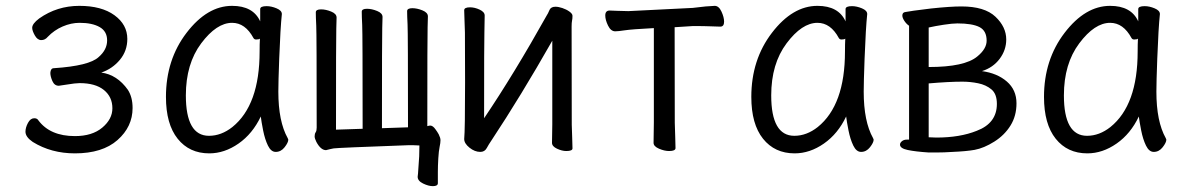

<svg xmlns="http://www.w3.org/2000/svg" viewBox="-20 -506 4040 656"><path d="M236 18Q155 18 92 -21Q67 -38 67 -56Q67 -70 75.5 -86Q84 -102 97 -102Q107 -102 111 -95Q151 -41 236 -41Q295 -41 329.5 -70Q364 -99 364 -136Q364 -175 335 -198.5Q306 -222 252 -222Q238 -222 208 -217L181 -213Q166 -213 159 -229Q152 -245 152 -257Q153 -273 164 -273Q285 -281 317 -311Q346 -336 346 -368Q346 -399 320.5 -413.5Q295 -428 252 -428Q223 -428 194 -415.5Q165 -403 143 -380Q134 -369 121 -369Q108 -369 99 -385Q90 -401 90 -411Q90 -425 114 -443Q175 -486 251 -486Q327 -486 371 -454Q415 -422 415 -373Q415 -332 389.5 -301.5Q364 -271 326 -258Q380 -251 417 -199Q433 -174 433 -137Q433 -73 381.5 -27.5Q330 18 236 18Z M695 18Q627 18 587 -32Q547 -82 547 -175Q547 -302 617.5 -394Q688 -486 773 -486Q845 -486 869 -433V-475Q869 -485 891 -485Q907 -485 925 -477.5Q943 -470 943 -458Q938 -411 934 -306Q931 -225 931 -193Q931 -91 963 -34L965 -29Q965 -19 952.5 -3Q940 13 922 13Q906 13 895.5 -8.5Q885 -30 879 -60.5Q873 -91 871 -108Q843 -49 795 -15.5Q747 18 695 18ZM694 -42Q736 -42 774 -72Q867 -147 867 -330Q867 -356 868 -374Q865 -371 855 -371Q849 -371 846 -376Q818 -428 773 -428Q720 -428 667.5 -358Q615 -288 615 -180Q615 -42 694 -42Z M1459 130Q1444 130 1425.5 121Q1407 112 1407 98Q1408 94 1410 61Q1413 30 1413 -9Q1399 -10 1389 -10H1378Q1131 -1 1120 1Q1109 3 1094 7Q1076 7 1061 -21Q1055 -33 1055 -40Q1055 -49 1058.5 -54Q1062 -59 1062 -70Q1062 -390 1060.5 -418.5Q1059 -447 1059 -464Q1059 -474 1077 -474Q1093 -474 1111.5 -466.5Q1130 -459 1130 -446Q1130 -434 1129 -408.5Q1128 -383 1128 -63L1219 -66Q1219 -392 1217.5 -420.5Q1216 -449 1216 -466Q1216 -476 1234 -476Q1250 -476 1268.5 -468.5Q1287 -461 1287 -448Q1287 -436 1286 -410.5Q1285 -385 1285 -68L1374 -71Q1374 -394 1372.5 -422.5Q1371 -451 1371 -468Q1371 -478 1389 -478Q1405 -478 1423.5 -470.5Q1442 -463 1442 -450Q1442 -438 1441 -412.5Q1440 -387 1440 -75Q1447 -77 1450 -77Q1459 -77 1468 -64Q1474 -56 1479 -47Q1485 -35 1485 -27Q1485 -18 1482 -4Q1479 10 1477.5 35.5Q1476 61 1476 82V120Q1476 130 1459 130Z M1621 13Q1602 13 1584 -1.5Q1566 -16 1566 -31Q1569 -61 1569 -225Q1569 -374 1568.5 -395Q1568 -416 1567 -438.5Q1566 -461 1566 -471Q1566 -481 1586 -481Q1602 -481 1619 -473Q1636 -465 1636 -453L1635 -394Q1634 -376 1634 -102Q1736 -253 1849 -455Q1851 -457 1858 -473Q1863 -483 1878 -483Q1888 -483 1901.5 -478.5Q1915 -474 1925.5 -466.5Q1936 -459 1936 -452Q1936 -442 1934.5 -435.5Q1933 -429 1933 -415Q1933 -100 1933.5 -79.5Q1934 -59 1935 -35Q1936 -11 1936 1Q1936 10 1915 10Q1900 10 1883 2Q1866 -6 1866 -18Q1866 -43 1867 -81V-367Q1759 -177 1659 -26Q1650 -13 1643 0Q1636 13 1621 13Z M2266 10Q2250 10 2231.5 2Q2213 -6 2213 -18L2214 -88V-410Q2138 -406 2115 -402.5Q2092 -399 2082 -399Q2067 -399 2057.5 -418.5Q2048 -438 2048 -453Q2048 -470 2063 -470Q2070 -470 2089 -469Q2108 -468 2127 -468L2347 -479Q2369 -481 2391 -484L2422 -486Q2436 -486 2445 -466.5Q2454 -447 2454 -432Q2454 -415 2441 -415Q2432 -415 2409.5 -416Q2387 -417 2348 -417L2285 -413Q2285 -109 2285.5 -86.5Q2286 -64 2287 -39Q2288 -14 2288 0Q2288 10 2266 10Z M2695 18Q2627 18 2587 -32Q2547 -82 2547 -175Q2547 -302 2617.5 -394Q2688 -486 2773 -486Q2845 -486 2869 -433V-475Q2869 -485 2891 -485Q2907 -485 2925 -477.5Q2943 -470 2943 -458Q2938 -411 2934 -306Q2931 -225 2931 -193Q2931 -91 2963 -34L2965 -29Q2965 -19 2952.5 -3Q2940 13 2922 13Q2906 13 2895.5 -8.5Q2885 -30 2879 -60.5Q2873 -91 2871 -108Q2843 -49 2795 -15.5Q2747 18 2695 18ZM2694 -42Q2736 -42 2774 -72Q2867 -147 2867 -330Q2867 -356 2868 -374Q2865 -371 2855 -371Q2849 -371 2846 -376Q2818 -428 2773 -428Q2720 -428 2667.5 -358Q2615 -288 2615 -180Q2615 -42 2694 -42Z M3153 15Q3108 12 3081.5 6.5Q3055 1 3055 -12Q3055 -18 3061.5 -23.5Q3068 -29 3079 -29H3086V-418Q3077 -424 3070 -434.5Q3063 -445 3063 -453Q3063 -464 3074 -465Q3087 -468 3161 -477Q3227 -484 3265 -484Q3344 -484 3381 -449Q3418 -414 3418 -371Q3418 -335 3395.5 -305Q3373 -275 3335 -263Q3387 -256 3420 -227.5Q3453 -199 3453 -153Q3453 -110 3432.5 -77Q3412 -44 3377 -22Q3342 0 3310 6Q3282 11 3235 13Q3205 15 3180 15ZM3179 -36Q3260 -36 3317 -59Q3386 -85 3386 -151Q3386 -185 3367.5 -200.5Q3349 -216 3322 -221.5Q3295 -227 3268 -227Q3223 -227 3153 -221V-37ZM3153 -277Q3276 -277 3319 -313Q3351 -339 3351 -367Q3351 -401 3326.5 -413.5Q3302 -426 3251 -426Q3234 -426 3204.5 -421.5Q3175 -417 3153 -412Z M3695 18Q3627 18 3587 -32Q3547 -82 3547 -175Q3547 -302 3617.5 -394Q3688 -486 3773 -486Q3845 -486 3869 -433V-475Q3869 -485 3891 -485Q3907 -485 3925 -477.5Q3943 -470 3943 -458Q3938 -411 3934 -306Q3931 -225 3931 -193Q3931 -91 3963 -34L3965 -29Q3965 -19 3952.5 -3Q3940 13 3922 13Q3906 13 3895.5 -8.5Q3885 -30 3879 -60.5Q3873 -91 3871 -108Q3843 -49 3795 -15.5Q3747 18 3695 18ZM3694 -42Q3736 -42 3774 -72Q3867 -147 3867 -330Q3867 -356 3868 -374Q3865 -371 3855 -371Q3849 -371 3846 -376Q3818 -428 3773 -428Q3720 -428 3667.5 -358Q3615 -288 3615 -180Q3615 -42 3694 -42Z"/></svg>

Font: LXGW WenKai Mono TC
Style: Regular
Weight: 400
Designer: LXGW / Fontworks Inc.
Foundry: LXGW / Fontworks Inc.
Version: Version 1.330